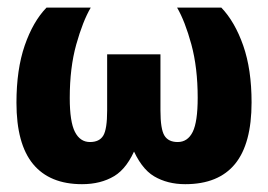

<svg xmlns="http://www.w3.org/2000/svg" viewBox="-20 -467 692 496"><path d="M191.9 8.8Q240.2 8.8 274.9 -12Q309.6 -32.7 332 -88.9H320.3Q343.8 -31.7 378.2 -11.5Q412.6 8.8 458.5 8.8Q544.4 8.8 587.2 -43.5Q629.9 -95.7 629.9 -202.6Q629.9 -287.6 608.4 -349.1Q586.9 -410.6 551.8 -447.3H437.5Q458 -412.1 474.4 -352.1Q490.7 -292 490.7 -214.4Q490.7 -152.3 477.8 -126.2Q464.8 -100.1 439 -100.1Q415 -100.1 404.8 -116.7Q394.5 -133.3 394.5 -181.6V-326.7H256.8V-181.6Q256.8 -133.3 246.8 -116.7Q236.8 -100.1 212.4 -100.1Q187 -100.1 173.6 -126.2Q160.2 -152.3 160.2 -213.9Q160.2 -292 177 -352.1Q193.8 -412.1 214.4 -447.3H100.1Q65.4 -411.6 43.9 -349.6Q22.5 -287.6 22.5 -201.7Q22.5 -95.2 65.4 -43.2Q108.4 8.8 191.9 8.8Z"/></svg>

Font: Roboto Flex Super Cond Bold
Style: Regular
Weight: 700
Width: 3
Designer: Berlow after Robertson
Foundry: Google
Version: Version 3.000